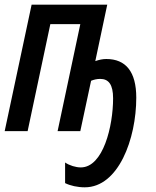

<svg xmlns="http://www.w3.org/2000/svg" viewBox="-23 -560 667 820"><path d="M339 240C483 240 559 33 559 -143C559 -254 514 -308 431 -308C416 -308 401 -305 384 -299L435 -540H112L-3 0H95L192 -457H320L223 0H320L366 -215C378 -220 391 -223 405 -223C441 -223 460 -199 460 -140C460 -22 418 155 322 155C301 155 274 147 255 134V222C277 233 308 240 339 240Z"/></svg>

Font: Noto Sans UI Condensed Medium
Style: Italic
Weight: 500
Width: 3
Italic angle: -12°
Designer: Monotype Design Team
Foundry: Monotype Imaging Inc.
Version: Version 1.901